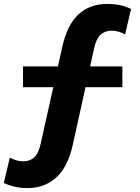

<svg xmlns="http://www.w3.org/2000/svg" viewBox="-48 -735 716 980"><path d="M91.5 225Q60.5 225 30.5 218.8Q0.5 212.5 -28.5 199L2 69.5Q17.5 78 35.2 83.2Q53 88.5 70 88.5Q104.5 88.5 126.8 68.2Q149 48 160 -3L270 -496Q294.5 -607.5 352.2 -661.2Q410 -715 501 -715Q533 -715 562.8 -709Q592.5 -703 621 -689L590.5 -559.5Q575.5 -568 557.8 -573.2Q540 -578.5 523 -578.5Q488.5 -578.5 465.8 -558.2Q443 -538 432 -486.5L323 6Q298 117.5 239 171.2Q180 225 91.5 225ZM69.5 -290V-396H576.5V-290Z"/></svg>

Font: Geologica Cursive
Style: Bold
Weight: 700
Designer: Sindre Bremnes, Frode Helland
Foundry: Monokrom Skriftforlag AS
Version: Version 1.010;gftools[0.9.28]